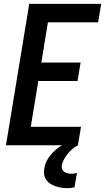

<svg xmlns="http://www.w3.org/2000/svg" viewBox="-20 -755 546 998"><path d="M11 0 132 -735H506L490 -639H229L195 -430H399L383 -334H179L140 -96H401L385 0ZM329 223Q313 223 298 220.5Q283 218 268.5 213Q254 208 241.5 200Q229 192 220.5 180Q212 168 209.5 153Q207 138 210 122Q214 92 232.5 65Q251 38 276.5 18Q302 -2 331 -14.5Q360 -27 390 -33L385 0Q369 8 356 19.5Q343 31 332 44.5Q321 58 312.5 73.5Q304 89 301 105Q300 115 303 124Q306 133 313.5 138Q321 143 330.5 145.5Q340 148 350 148Q357 148 365 147Q373 146 380 144L367 219Q357 221 347.5 222Q338 223 329 223Z"/></svg>

Font: Iosevka Curly
Style: Bold Italic
Weight: 700
Italic angle: -9°
Monospace: yes
Designer: Belleve Invis
Foundry: Belleve Invis
Version: Version 22.1.2; ttfautohint (v1.8.4)